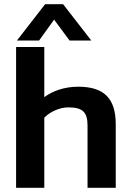

<svg xmlns="http://www.w3.org/2000/svg" viewBox="-20 -899 627 919"><path d="M61 -705H167L239 -805L313 -705H417L282 -879H196ZM57 0H192V-336C220 -364 265 -385 307 -385C377 -385 399 -361 399 -297V0H534V-304C534 -427 479 -484 354 -484C288 -484 231 -463 192 -434V-674H57Z"/></svg>

Font: Kanit Medium
Style: Regular
Weight: 500
Designer: Katatrad Team
Foundry: CadsonDemak
Version: Version 1.000;PS 001.000;hotconv 1.0.88;makeotf.lib2.5.64775